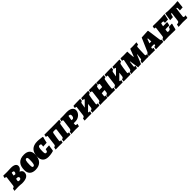

<svg xmlns="http://www.w3.org/2000/svg" viewBox="770 -2881 5257 5257"><g transform="rotate(-45 3399.0 -252.5)"><path d="M454 -268C519 -310 545 -349 545 -400C545 -470 478 -510 362 -510C362 -510 230 -504 204 -504C179 -504 59 -506 59 -506L41 -438L50 -428C50 -428 68 -429 78 -429C88 -429 95 -420 95 -404C95 -401 94 -398 94 -395L60 -126C55 -90 42 -78 0 -71L-17 5C-17 5 87 0 140 0C163 0 258 5 275 9C452 9 538 -46 538 -163C538 -208 509 -244 454 -268ZM322 -299C303 -299 267 -307 263 -308C265 -317 272 -365 279 -391C281 -398 284 -400 295 -400C336 -400 355 -388 355 -362C355 -323 322 -299 322 -299ZM284 -99C247 -99 232 -109 236 -131L248 -197L308 -196C331 -187 343 -172 343 -153C343 -117 322 -99 284 -99Z M799 9C991 9 1090 -105 1090 -307C1090 -447 1010 -514 866 -514C671 -514 575 -406 575 -204C575 -62 658 9 799 9ZM820 -99C791 -99 780 -121 780 -191C780 -341 796 -396 842 -396C872 -396 884 -374 884 -304C884 -154 868 -99 820 -99Z M1303 8C1409 8 1494 -21 1494 -21L1507 -34C1515 -112 1535 -207 1535 -207L1395 -198C1382 -129 1371 -114 1335 -114C1300 -114 1290 -136 1290 -218C1290 -350 1306 -395 1357 -395C1387 -395 1405 -380 1405 -355C1405 -341 1396 -295 1396 -295L1538 -303C1556 -402 1582 -475 1582 -475L1576 -493C1576 -493 1456 -514 1387 -514C1186 -514 1085 -411 1085 -206C1085 -67 1162 8 1303 8Z M1579 3C1637 1 1691 0 1717 0C1739 0 1803 2 1850 3L1866 -67L1861 -76C1854 -74 1846 -73 1837 -73C1822 -73 1816 -80 1816 -102C1816 -128 1838 -262 1854 -353C1860 -384 1873 -391 1907 -391H1945C1976 -391 1987 -387 1987 -365C1987 -361 1987 -357 1986 -352L1957 -130C1952 -87 1946 -79 1901 -72L1887 0H2021C2043 0 2109 2 2157 3L2172 -67L2167 -76C2161 -74 2150 -73 2141 -73C2127 -73 2121 -79 2121 -102C2121 -104 2137 -234 2164 -391C2169 -419 2177 -425 2215 -430L2229 -506C2146 -504 2103 -503 2087 -503H1782H1650L1636 -440L1642 -428H1662C1680 -428 1687 -423 1687 -408C1687 -403 1686 -397 1685 -389L1653 -131C1648 -89 1639 -78 1594 -68Z M2257 -504 2241 -438 2248 -428C2248 -428 2265 -429 2278 -429C2288 -429 2293 -423 2293 -405C2293 -400 2293 -394 2292 -387L2260 -137C2254 -94 2239 -77 2201 -71L2184 7C2184 8 2304 0 2340 0C2376 0 2482 3 2482 3L2499 -69C2498 -72 2496 -73 2495 -76C2495 -76 2482 -75 2472 -75C2445 -75 2436 -84 2436 -108C2436 -115 2437 -123 2438 -133L2441 -157H2509C2626 -157 2740 -251 2740 -364C2740 -420 2703 -509 2523 -509C2523 -509 2416 -504 2377 -504ZM2503 -254 2455 -261C2462 -306 2470 -348 2476 -383C2479 -399 2481 -401 2490 -401C2534 -401 2553 -385 2553 -347C2553 -304 2540 -268 2503 -254Z M3200 -503C3158 -503 3071 -499 3071 -499L3058 -440L3062 -428H3092C3107 -428 3112 -425 3112 -412C3112 -409 3111 -406 3111 -402C3060 -348 3008 -296 2955 -245C2964 -306 2972 -357 2979 -388C2985 -414 2994 -423 3030 -429L3039 -506C3039 -506 2922 -503 2870 -503C2838 -503 2770 -499 2770 -499L2757 -440L2761 -428H2789C2804 -428 2810 -426 2810 -411C2810 -406 2809 -401 2808 -393L2776 -136C2771 -92 2756 -78 2711 -70L2702 3C2702 3 2788 0 2841 0H2970L2985 -67L2983 -76C2983 -76 2970 -74 2953 -74C2940 -74 2936 -77 2936 -93C2936 -94 2936 -96 2936 -98C2986 -150 3039 -202 3092 -253L3077 -131C3073 -94 3052 -74 3013 -73L3004 1L3145 0C3211 0 3280 -2 3280 -2L3294 -68L3291 -78C3289 -78 3275 -76 3262 -76C3246 -76 3240 -81 3240 -100C3240 -106 3240 -112 3241 -120C3254 -229 3270 -333 3282 -383C3290 -416 3300 -424 3339 -431L3349 -506C3349 -506 3238 -503 3200 -503Z M3889 -391C3895 -421 3903 -427 3942 -433L3957 -507C3957 -507 3878 -505 3831 -504H3667L3653 -441L3659 -429H3680C3699 -429 3705 -424 3705 -405C3705 -401 3705 -396 3704 -390L3693 -307C3683 -306 3670 -305 3634 -305L3579 -308L3595 -396C3599 -419 3607 -425 3640 -431L3655 -507C3655 -507 3531 -504 3480 -504H3374L3360 -441L3366 -429H3386C3404 -429 3411 -424 3411 -406C3411 -401 3411 -396 3410 -390L3377 -127C3371 -87 3360 -77 3319 -69L3304 3C3304 4 3390 0 3440 0C3474 0 3583 3 3583 3L3598 -67L3592 -76C3592 -76 3587 -74 3572 -74C3558 -74 3552 -79 3552 -99C3553 -105 3552 -110 3554 -119L3563 -194C3563 -194 3631 -201 3646 -201C3664 -201 3681 -200 3681 -200L3671 -128C3666 -90 3649 -74 3612 -73L3597 1L3743 0H3785C3841 1 3884 1 3884 1L3900 -68C3898 -72 3895 -74 3893 -78C3893 -78 3885 -76 3873 -76C3855 -76 3847 -85 3847 -110C3847 -139 3878 -342 3889 -391Z M4410 -503C4368 -503 4281 -499 4281 -499L4268 -440L4272 -428H4302C4317 -428 4322 -425 4322 -412C4322 -409 4321 -406 4321 -402C4270 -348 4218 -296 4165 -245C4174 -306 4182 -357 4189 -388C4195 -414 4204 -423 4240 -429L4249 -506C4249 -506 4132 -503 4080 -503C4048 -503 3980 -499 3980 -499L3967 -440L3971 -428H3999C4014 -428 4020 -426 4020 -411C4020 -406 4019 -401 4018 -393L3986 -136C3981 -92 3966 -78 3921 -70L3912 3C3912 3 3998 0 4051 0H4180L4195 -67L4193 -76C4193 -76 4180 -74 4163 -74C4150 -74 4146 -77 4146 -93C4146 -94 4146 -96 4146 -98C4196 -150 4249 -202 4302 -253L4287 -131C4283 -94 4262 -74 4223 -73L4214 1L4355 0C4421 0 4490 -2 4490 -2L4504 -68L4501 -78C4499 -78 4485 -76 4472 -76C4456 -76 4450 -81 4450 -100C4450 -106 4450 -112 4451 -120C4464 -229 4480 -333 4492 -383C4500 -416 4510 -424 4549 -431L4559 -506C4559 -506 4448 -503 4410 -503Z M4770 8 4887 0C4935 -118 4971 -199 4995 -260H5007C5000 -211 4990 -135 4986 -109C4983 -84 4971 -74 4941 -71L4922 6C4929 4 5043 0 5091 0C5130 1 5165 2 5181 2L5197 -70C5196 -72 5196 -73 5191 -77C5186 -77 5176 -76 5167 -76C5146 -76 5138 -88 5138 -123C5138 -129 5139 -135 5139 -142C5141 -208 5144 -339 5150 -391C5154 -423 5162 -429 5206 -430L5222 -506L5215 -509C5189 -507 5162 -506 5141 -505C5119 -503 5097 -503 5075 -503C5043 -503 5010 -504 4975 -504C4959 -456 4926 -369 4892 -285H4880C4870 -373 4864 -455 4863 -507C4825 -506 4762 -504 4726 -504C4705 -504 4651 -506 4602 -508L4585 -434L4592 -427C4630 -423 4635 -421 4635 -407C4635 -393 4585 -154 4575 -120C4567 -87 4553 -73 4524 -70L4508 6C4508 5 4590 0 4608 0C4627 0 4688 2 4729 3L4748 -69C4746 -72 4744 -74 4741 -76C4735 -76 4726 -75 4722 -75C4706 -75 4698 -82 4698 -96C4698 -103 4709 -191 4718 -260H4730C4733 -235 4746 -161 4770 8Z M5723 -125 5671 -502 5659 -513 5415 -500 5247 -111C5238 -91 5222 -77 5205 -72L5191 1H5301C5350 1 5428 3 5428 3L5443 -67L5436 -76H5417C5406 -76 5401 -78 5401 -85C5401 -89 5402 -94 5405 -103L5412 -129C5409 -129 5460 -132 5473 -132L5530 -131L5529 -110C5529 -105 5528 -102 5528 -99C5528 -83 5521 -80 5476 -75L5463 -3L5469 4C5469 4 5551 1 5630 1C5677 1 5748 2 5748 2L5764 -64L5758 -73C5739 -76 5727 -89 5723 -125ZM5452 -238 5499 -363H5519L5525 -239C5507 -238 5500 -238 5488 -238Z M6022 -127C6022 -143 6029 -181 6031 -197C6046 -198 6069 -201 6092 -201C6127 -201 6185 -199 6185 -199L6208 -296L6199 -309C6199 -309 6135 -305 6112 -305H6048L6063 -382C6066 -397 6070 -401 6088 -401C6138 -401 6154 -394 6154 -368C6154 -356 6147 -333 6147 -333L6274 -340C6286 -414 6312 -500 6312 -500L6302 -514C6257 -508 6146 -504 6050 -504C5972 -504 5848 -507 5848 -507L5832 -440L5842 -428C5842 -428 5853 -429 5862 -429C5874 -429 5879 -424 5879 -407C5879 -402 5879 -395 5878 -387L5845 -139C5840 -92 5826 -77 5786 -70L5769 8C5769 8 5864 0 5952 0C6085 0 6212 5 6212 5L6228 -8C6246 -97 6271 -174 6271 -174L6261 -187L6144 -179C6127 -112 6111 -99 6052 -99C6030 -99 6022 -104 6022 -127Z M6472 -399 6438 -131C6433 -89 6416 -76 6351 -71L6335 8C6335 8 6454 0 6508 0C6556 0 6679 5 6679 5L6696 -75L6692 -80C6692 -80 6670 -77 6651 -77C6627 -77 6616 -88 6616 -116C6616 -144 6642 -319 6653 -399C6676 -399 6682 -389 6682 -349C6682 -333 6681 -312 6680 -285L6792 -291C6792 -291 6803 -405 6815 -501L6805 -513L6701 -504H6447L6347 -513L6334 -501C6322 -408 6302 -285 6302 -285L6416 -291C6432 -375 6440 -399 6472 -399Z"/></g></svg>

Font: Alegreya SC Black
Style: Italic
Weight: 900
Italic angle: -7°
Designer: Juan Pablo del Peral
Foundry: Huerta Tipografica
Version: Version 2.007;PS 002.007;hotconv 1.0.88;makeotf.lib2.5.64775